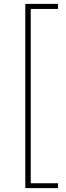

<svg xmlns="http://www.w3.org/2000/svg" viewBox="-20 -800 339 987"><path d="M110 -780H278V-754H138V142H278V167H110Z"/></svg>

Font: Noto Sans CJK TC Thin
Style: Regular
Weight: 250
Designer: Ryoko NISHIZUKA ???? (kana & ideographs); Paul D. Hunt (Latin, Greek & Cyrillic); Wenlong ZHANG ??? (bopomofo); Sandoll 
Foundry: Adobe Systems Incorporated
Version: Version 1.004 January 19, 2016